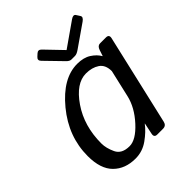

<svg xmlns="http://www.w3.org/2000/svg" viewBox="-200 -814 938 938"><g transform="rotate(-45 268.5 -345.5)"><path d="M200.7 -655.8Q187 -669.9 201.2 -682.6L213.4 -693.8Q227.5 -707 241.2 -692.9L325.2 -605.5H326.2L451.2 -692.9Q470.7 -706.5 479 -693.8L491.2 -674.8Q499.5 -662.1 479 -647.9L364.7 -568.4Q346.7 -555.7 334.5 -555.7H310.1Q297.9 -555.7 285.6 -568.4ZM32.2 -165.5Q32.2 -299.8 123.3 -410.4Q214.4 -521 314.5 -521Q358.4 -521 386.7 -502.7Q415 -484.4 428.7 -460H429.7L439.9 -490.7Q447.3 -512.7 463.9 -512.7H504.9Q526.9 -512.7 522 -490.7L413.6 -22Q408.7 0 386.7 0H347.2Q325.7 0 330.1 -22L342.3 -80.6H341.3Q317.4 -48.8 277.6 -20.3Q237.8 8.3 189 8.3Q118.2 8.3 75.2 -34.4Q32.2 -77.1 32.2 -165.5ZM123 -162.1Q123 -129.9 140.4 -92.5Q157.7 -55.2 211.4 -55.2Q255.4 -55.2 308.6 -113.3Q361.8 -171.4 376.5 -234.4L409.2 -376Q409.2 -419.9 381.1 -438.7Q353 -457.5 311.5 -457.5Q243.2 -457.5 183.1 -369.9Q123 -282.2 123 -162.1Z"/></g></svg>

Font: Istok
Style: Italic
Weight: 500
Italic angle: -13°
Designer: Andrey V. Panov
Foundry: Andrey V. Panov
Version: Version 1.0.3